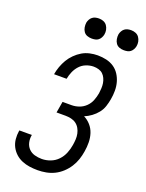

<svg xmlns="http://www.w3.org/2000/svg" viewBox="-174 -1031 852 1122"><g transform="rotate(20 252.0 -470.0)"><path d="M206 8Q180 8 155.5 4.5Q131 1 108 -8.5Q85 -18 67 -34.5Q49 -51 38 -72.5Q27 -94 24.5 -119Q22 -144 26 -170L27 -174H105L104 -172Q100 -149 105 -127Q110 -105 125 -89.5Q140 -74 161.5 -68Q183 -62 206 -62Q233 -62 259.5 -72Q286 -82 305.5 -102.5Q325 -123 335.5 -149Q346 -175 350 -201Q353 -219 354 -237Q355 -255 351.5 -272Q348 -289 339.5 -304Q331 -319 317.5 -329Q304 -339 286.5 -343Q269 -347 251 -347H195L207 -417H263Q286 -417 309 -425Q332 -433 350 -450.5Q368 -468 377 -491Q386 -514 390 -537Q392 -553 393 -569Q394 -585 391.5 -600.5Q389 -616 382.5 -630Q376 -644 365.5 -654Q355 -664 339.5 -668.5Q324 -673 308 -673Q285 -673 262 -664Q239 -655 222.5 -637Q206 -619 196.5 -596.5Q187 -574 183 -552H105Q109 -576 117.5 -600Q126 -624 139 -646Q152 -668 171 -687Q190 -706 212 -719Q234 -732 259 -737.5Q284 -743 308 -743Q336 -743 362 -737Q388 -731 409 -717Q430 -703 444 -681.5Q458 -660 465 -635Q472 -610 472 -582.5Q472 -555 467 -528Q463 -505 455.5 -482Q448 -459 432.5 -439.5Q417 -420 396.5 -405Q376 -390 354 -381Q378 -369 396 -348.5Q414 -328 422.5 -302Q431 -276 431.5 -247Q432 -218 427 -189Q423 -163 414.5 -137.5Q406 -112 391 -88.5Q376 -65 355 -45.5Q334 -26 309.5 -14Q285 -2 258.5 3Q232 8 206 8ZM440 -823Q425 -823 411.5 -828Q398 -833 390 -844.5Q382 -856 379.5 -870.5Q377 -885 379 -900Q381 -910 386.5 -920Q392 -930 400.5 -936.5Q409 -943 419.5 -945.5Q430 -948 441 -948Q456 -948 469.5 -942.5Q483 -937 491 -925.5Q499 -914 502 -899.5Q505 -885 502 -870Q500 -860 494.5 -850Q489 -840 480.5 -833.5Q472 -827 461.5 -825Q451 -823 440 -823ZM240 -823Q225 -823 211.5 -828Q198 -833 190 -844.5Q182 -856 179.5 -870.5Q177 -885 179 -900Q181 -910 186.5 -920Q192 -930 200.5 -936.5Q209 -943 219.5 -945.5Q230 -948 241 -948Q256 -948 269.5 -942.5Q283 -937 291 -925.5Q299 -914 302 -899.5Q305 -885 302 -870Q300 -860 294.5 -850Q289 -840 280.5 -833.5Q272 -827 261.5 -825Q251 -823 240 -823Z"/></g></svg>

Font: Iosevka Curly
Style: Italic
Weight: 400
Italic angle: -9°
Monospace: yes
Designer: Belleve Invis
Foundry: Belleve Invis
Version: Version 22.1.2; ttfautohint (v1.8.4)